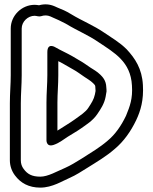

<svg xmlns="http://www.w3.org/2000/svg" viewBox="-20 -761 697 876"><path d="M196 -418C196 -378 192 -337 192 -293V-124C192 -124 189 -88 225 -100C252 -109 271 -126 289 -137C309 -150 330 -161 351 -176C373 -192 404 -210 425 -242C439 -263 456 -287 462 -320L465 -338C465 -340 466 -342 466 -343C466 -348 466 -356 465 -363C464 -394 448 -410 438 -420C423 -435 404 -445 392 -453C376 -464 358 -477 338 -488L311 -504C283 -520 259 -530 233 -545C233 -545 196 -569 196 -523ZM416 -346 413 -330C408 -307 398 -292 383 -269C371 -250 347 -235 321 -216C299 -200 268 -182 242 -165V-293C242 -334 246 -375 246 -418V-482C258 -476 273 -468 286 -460L314 -444C331 -435 346 -423 364 -411C379 -401 394 -392 402 -384C413 -373 415 -373 415 -362C415 -356 416 -350 416 -346ZM79 -631C79 -662 107 -689 138 -689C146 -689 158 -684 167 -687C182 -692 196 -692 210 -686L221 -681C243 -671 254 -667 280 -653C334 -620 383 -601 429 -569C502 -520 576 -480 582 -371C586 -311 573 -277 555 -233C533 -187 506 -148 471 -119C435 -88 396 -65 352 -37C326 -21 302 -6 277 5C239 21 199 45 164 45C125 45 105 33 88 10C79 -2 75 -15 75 -30V-290C75 -333 79 -374 79 -418ZM29 -631V-418C29 -377 25 -336 25 -290V-30C25 -5 33 19 48 39C74 74 111 95 164 95C219 95 266 64 297 51C327 38 352 21 378 5C421 -22 464 -47 503 -81C545 -116 577 -162 601 -212C622 -256 636 -305 632 -373C628 -448 596 -495 558 -536C526 -568 489 -589 457 -611C406 -646 354 -666 305 -696C279 -712 265 -717 241 -727L230 -732C207 -742 184 -744 158 -737C153 -738 144 -739 138 -739C79 -739 29 -690 29 -631Z"/></svg>

Font: Blanket
Style: BlkOutline
Weight: 900
Foundry: Cannot Into Space Fonts
Version: Version 0.9